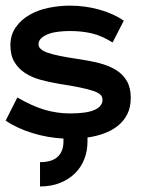

<svg xmlns="http://www.w3.org/2000/svg" viewBox="-25 -486 591 687"><path d="M442.9 -136.2Q442.9 -101.1 429.9 -76.4Q417 -51.8 395.5 -34.9Q374 -18.1 345.9 -8.1Q317.9 2 288.1 5.9V20Q288.1 54.2 276.6 83.5Q265.1 112.8 243.2 134.3Q221.2 155.8 189.7 168.5Q158.2 181.2 118.2 181.2V94.2Q161.1 94.2 181.6 74.7Q202.1 55.2 202.1 20V9.8Q145 6.8 90.6 -10Q36.1 -26.9 -4.9 -54.2L37.1 -137.2Q90.8 -106 135.5 -93Q180.2 -80.1 225.1 -80.1Q286.1 -80.1 314 -93Q341.8 -106 341.8 -128.9Q341.8 -140.1 334 -147.5Q326.2 -154.8 308.1 -160.9Q290 -167 260.5 -173.1Q231 -179.2 187 -186Q151.9 -191.9 120.4 -200.4Q88.9 -209 64.9 -224.6Q41 -240.2 26.6 -264.2Q12.2 -288.1 12.2 -324.2Q12.2 -360.8 31 -387.9Q49.8 -415 80.3 -432.6Q110.8 -450.2 148.9 -458Q187 -465.8 225.1 -465.8Q278.8 -465.8 329.3 -451.9Q379.9 -438 418 -412.1L377.9 -334Q339.8 -357.9 304 -366.5Q268.1 -375 225.1 -375Q207 -375 187.5 -373Q168 -371.1 151.4 -365.5Q134.8 -359.9 123.8 -350.3Q112.8 -340.8 112.8 -327.1Q112.8 -309.1 144.8 -297.6Q176.8 -286.1 253.9 -274.9Q295.9 -269 330.6 -260Q365.2 -251 390.1 -235.6Q415 -220.2 429 -196Q442.9 -171.9 442.9 -136.2Z"/></svg>

Font: Anonymous Pro
Style: Bold
Weight: 700
Monospace: yes
Designer: Mark Simonson
Version: Version 1.003